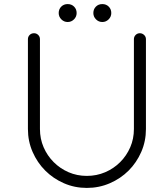

<svg xmlns="http://www.w3.org/2000/svg" viewBox="-20 -922 815 942"><path d="M696 -289Q696 -229 673 -176.5Q650 -124 611 -85Q572 -46 519 -23Q466 0 406 0Q346 0 293.5 -23Q241 -46 202 -85Q163 -124 140 -176.5Q117 -229 117 -289V-730Q117 -742 125.5 -750.5Q134 -759 147 -759Q159 -759 167.5 -750.5Q176 -742 176 -730V-289Q176 -241 194 -199.5Q212 -158 243.5 -126.5Q275 -95 316.5 -77Q358 -59 406 -59Q454 -59 496 -77Q538 -95 569.5 -126.5Q601 -158 619 -199.5Q637 -241 637 -289V-730Q637 -742 645.5 -750.5Q654 -759 666 -759Q678 -759 687 -750.5Q696 -742 696 -730ZM526 -858Q526 -840 513 -827Q500 -814 482 -814Q464 -814 451 -827Q438 -840 438 -858Q438 -877 450.5 -889.5Q463 -902 482 -902Q501 -902 513.5 -889.5Q526 -877 526 -858ZM356 -858Q356 -840 343 -827Q330 -814 312 -814Q294 -814 281 -827Q268 -840 268 -858Q268 -877 280.5 -889.5Q293 -902 312 -902Q331 -902 343.5 -889.5Q356 -877 356 -858Z"/></svg>

Font: Hanken Light
Style: Light
Weight: 300
Designer: Alfredo Marco Pradil
Foundry: Hanken Design Co.
Version: Version 2.06 2014